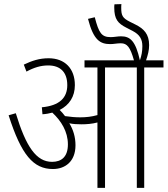

<svg xmlns="http://www.w3.org/2000/svg" viewBox="-20 -916 817 936"><path d="M348 -208C348 -248 337 -284 318 -315C335 -311 357 -310 377 -310C402 -310 429 -312 455 -319V0H492V-587H647V0H683V-587H777V-622H692C701 -648 707 -671 707 -696C707 -750 681 -776 641 -796L613 -810C577 -828 571 -841 571 -878C571 -885 571 -890 572 -896L538 -895C537 -890 537 -884 537 -879C537 -822 555 -802 596 -781L627 -765C661 -747 674 -725 674 -691C674 -665 670 -645 662 -622C641 -716 615 -739 570 -739C554 -739 536 -735 520 -735C475 -735 462 -755 442 -832L409 -824C436 -719 469 -701 518 -701C535 -701 550 -705 569 -705C600 -705 615 -686 633 -622H392V-587H455V-355C427 -347 400 -344 371 -344C348 -344 323 -346 297 -350C289 -361 280 -371 271 -380C318 -404 345 -445 345 -501C345 -582 296 -632 217 -632C172 -632 136 -620 96 -601L109 -567C146 -587 179 -597 215 -597C276 -597 308 -562 308 -501C308 -439 270 -401 184 -393L187 -359C205 -360 220 -363 235 -367C278 -327 311 -275 311 -212C311 -152 280 -127 234 -127C157 -127 107 -200 57 -364L22 -354C84 -160 143 -92 238 -92C296 -92 348 -127 348 -208Z"/></svg>

Font: Noto Sans Devanagari UI Condensed ExtraLight
Style: Regular
Weight: 200
Width: 3
Designer: Jelle Bosma - Monotype Design Team
Foundry: Monotype Imaging Inc.
Version: Version 2.004